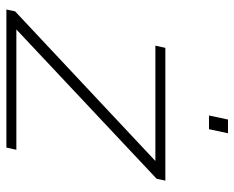

<svg xmlns="http://www.w3.org/2000/svg" viewBox="-88 -664 751 616"><g transform="rotate(90 288.0 -355.5)"><path d="M10 0 16 -28 496 -478H126L133 -510H559L553 -482L74 -32H460L453 0ZM350 -650 363 -711H407L394 -650Z"/></g></svg>

Font: Saira Expanded Thin
Style: Italic
Weight: 250
Width: 7
Italic angle: -12°
Designer: Hector Gatti with collaboration of the Omnibus-Type team
Foundry: Omnibus-Type
Version: Version 1.101